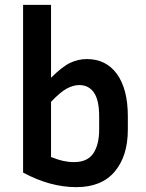

<svg xmlns="http://www.w3.org/2000/svg" viewBox="-20 -760 600 790"><path d="M506 -227Q506 -118 452 -54Q398 10 294 10Q186 10 75 -50V-740H190V-440Q236 -486 269 -501.5Q302 -517 337 -517Q417 -517 461.5 -455Q506 -393 506 -281ZM306 -410Q282 -410 255.5 -396Q229 -382 190 -341V-114Q217 -103 239.5 -98Q262 -93 284 -93Q340 -93 364 -129Q388 -165 388 -227V-281Q388 -348 366.5 -379Q345 -410 306 -410Z"/></svg>

Font: Inria Sans
Style: Bold
Weight: 700
Designer: Black Foundry Team
Foundry: Black Foundry
Version: Version 1.2; ttfautohint (v1.8.3)